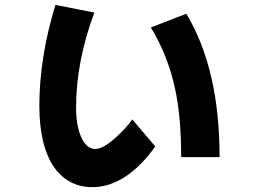

<svg xmlns="http://www.w3.org/2000/svg" viewBox="-20 -713 1040 786"><path d="M878.9 -69.8H721.7Q721.7 -234.9 696.8 -349.1Q668 -484.4 597.7 -600.6L742.7 -656.7Q878.9 -431.2 878.9 -69.8ZM615.7 -113.3Q496.1 52.7 357.4 53.2Q260.7 52.7 203.1 -25.9Q141.6 -113.3 141.1 -278.3Q141.1 -478.5 207 -692.9L366.2 -661.6Q291.5 -460.4 291.5 -274.4Q291 -199.7 312.5 -151.4Q334 -103 370.1 -103Q403.3 -103.5 457.5 -153.3Q496.1 -188.5 521.5 -224.1Z"/></svg>

Font: Droid Sans
Style: Regular
Weight: 400
Foundry: Ascender Corporation
Version: Version 1.00 build 114